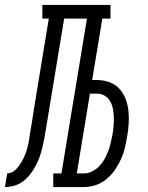

<svg xmlns="http://www.w3.org/2000/svg" viewBox="-76 -755 596 775"><path d="M-56 0 -47 -55Q-38 -55 -29 -59Q-20 -63 -13 -70Q-6 -77 0 -85Q6 -93 11 -101.5Q16 -110 20 -118.5Q24 -127 27.5 -136Q31 -145 33.5 -154.5Q36 -164 38 -173Q40 -182 41.5 -191Q43 -200 44 -210Q49 -236 53 -262.5Q57 -289 61 -315L121 -680H95V-735H370V-680H337L296 -432H315Q341 -432 365 -423.5Q389 -415 405.5 -397Q422 -379 431 -355.5Q440 -332 442.5 -307Q445 -282 443.5 -256Q442 -230 437 -203Q433 -179 427.5 -156Q422 -133 411.5 -110.5Q401 -88 386.5 -67.5Q372 -47 352.5 -31Q333 -15 309.5 -7.5Q286 0 263 0H139V-55H172L275 -680H183L109 -232Q106 -213 102.5 -194.5Q99 -176 94.5 -157.5Q90 -139 83.5 -120.5Q77 -102 67.5 -84.5Q58 -67 45.5 -51Q33 -35 17 -23Q1 -11 -18 -5.5Q-37 0 -56 0ZM234 -55H263Q279 -55 295.5 -63Q312 -71 324.5 -84Q337 -97 346 -113Q355 -129 361 -145.5Q367 -162 371 -178.5Q375 -195 378 -212Q381 -230 382.5 -247Q384 -264 383.5 -281Q383 -298 380 -314.5Q377 -331 369 -345.5Q361 -360 347 -368.5Q333 -377 315 -377H287Z"/></svg>

Font: Iosevka Curly Slab Light
Style: Italic
Weight: 300
Italic angle: -9°
Monospace: yes
Designer: Belleve Invis
Foundry: Belleve Invis
Version: Version 22.1.2; ttfautohint (v1.8.4)